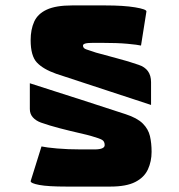

<svg xmlns="http://www.w3.org/2000/svg" viewBox="-20 -608 659 708"><path d="M537 -221 187 -336Q139 -353 116 -377.5Q93 -402 93 -460Q93 -499 106 -528Q119 -557 152.5 -572.5Q186 -588 246 -588H368Q436 -588 478 -581Q520 -574 520 -566L500 -440Q488 -443 450.5 -446.5Q413 -450 353 -450H324Q303 -450 294.5 -447.5Q286 -445 286 -440Q286 -430 298 -426Q310 -422 334 -414Q369 -404 411.5 -393Q454 -382 491 -369Q537 -354 537 -305ZM225 80Q157 80 125 74Q93 68 93 60L133 -68Q151 -64 190.5 -60.5Q230 -57 279 -57H328Q366 -57 366 -73Q366 -87 356 -92.5Q346 -98 318 -106Q305 -110 272 -117.5Q239 -125 200.5 -135Q162 -145 131 -156Q112 -163 101 -175.5Q90 -188 90 -206V-301Q136 -286 189.5 -269Q243 -252 294 -235.5Q345 -219 384.5 -206Q424 -193 443 -187Q486 -173 506.5 -152.5Q527 -132 533 -106Q539 -80 539 -48Q539 -13 525.5 16.5Q512 46 479 63Q446 80 387 80Z"/></svg>

Font: Goldman
Style: Bold
Weight: 700
Designer: Jaikishan Patel
Version: Version 1.000; ttfautohint (v1.8.3)